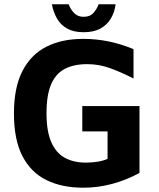

<svg xmlns="http://www.w3.org/2000/svg" viewBox="-20 -862 743 895"><path d="M368.4 13Q269 13 196.6 -22.5Q124.2 -58 84.6 -134.2Q45 -210.4 45 -333.4Q45 -454 84.6 -530.9Q124.2 -607.8 196.3 -644.3Q268.4 -680.8 367.8 -680.8Q430 -680.8 489 -668.3Q548 -655.8 602.4 -632.8V-496Q544 -526 492.4 -544.5Q440.8 -563 386.6 -563Q325 -563 282.7 -541.3Q240.4 -519.6 218.6 -469.6Q196.8 -419.6 196.8 -334Q196.8 -249.6 219.2 -199.1Q241.6 -148.6 282.4 -126.3Q323.2 -104 380 -104Q409.2 -104 434.9 -108.2Q460.6 -112.4 481.4 -121.4V-249.6H363.6V-367.6H630.2V-55.8Q569.2 -22.6 502.9 -4.8Q436.6 13 368.4 13ZM370 -711.8Q324.2 -711.8 293.8 -728.4Q263.4 -745 246.2 -774.7Q229 -804.4 221.8 -842H300.2Q307.6 -820.4 324.7 -802Q341.8 -783.6 370 -783.6Q399.4 -783.6 415.7 -802Q432 -820.4 439.8 -842H518.8Q514.2 -804.4 496.2 -774.7Q478.2 -745 447.2 -728.4Q416.2 -711.8 370 -711.8Z"/></svg>

Font: Maven Pro VF Beta
Style: Regular
Weight: 400
Designer: Joe Prince
Foundry: Joe Prince
Version: Version 2.002